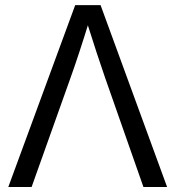

<svg xmlns="http://www.w3.org/2000/svg" viewBox="-20 -748 702 768"><path d="M13.2 0 280.8 -727.5H382.3L648.4 0H553.7L400.4 -437Q385.7 -479.5 366.9 -536.4Q348.1 -593.3 319.3 -684.6H343.3Q314.9 -592.8 296.1 -535.9Q277.3 -479 262.2 -437L106.4 0Z"/></svg>

Font: Inter 28pt
Style: Regular
Weight: 400
Designer: Rasmus Andersson
Foundry: rsms
Version: Version 4.001;git-66647c0bb